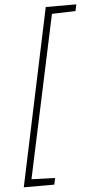

<svg xmlns="http://www.w3.org/2000/svg" viewBox="-60 -779 483 965"><g transform="rotate(-5 181.5 -296.5)"><path d="M20 150 209 -743H363L356 -710L237 -706L62 113L181 117L174 150Z"/></g></svg>

Font: Saira Thin Thin
Style: Italic
Weight: 250
Italic angle: -12°
Version: Version 1.101